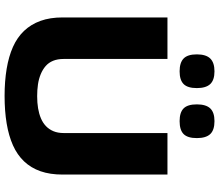

<svg xmlns="http://www.w3.org/2000/svg" viewBox="-79 -866 955 837"><g transform="rotate(90 398.5 -447.5)"><path d="M56 -243V-700H237V-248Q237 -221 245 -201.5Q253 -182 268 -169Q283 -156 303.5 -147.5Q324 -139 348 -135.5Q372 -132 399 -132Q428 -132 452 -136Q476 -140 496 -148.5Q516 -157 530 -170.5Q544 -184 552 -203Q560 -222 560 -248V-700H741V-243Q741 -188 726.5 -146.5Q712 -105 683.5 -75Q655 -45 613.5 -26.5Q572 -8 518 1Q464 10 398 10Q334 10 280 1Q226 -8 184.5 -26.5Q143 -45 114.5 -75Q86 -105 71 -146.5Q56 -188 56 -243ZM508 -753Q470 -753 452.5 -770.5Q435 -788 435 -828Q435 -868 452.5 -886.5Q470 -905 508 -905Q547 -905 564.5 -886.5Q582 -868 582 -828Q582 -788 564.5 -770.5Q547 -753 508 -753ZM291 -753Q253 -753 235 -770.5Q217 -788 217 -828Q217 -868 235 -886.5Q253 -905 291 -905Q329 -905 346.5 -886.5Q364 -868 364 -828Q364 -788 346.5 -770.5Q329 -753 291 -753Z"/></g></svg>

Font: Georama SemiExpanded
Style: Bold
Weight: 700
Width: 6
Designer: Jean-Baptiste Levee
Foundry: Production Type
Version: Version 1.001